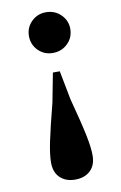

<svg xmlns="http://www.w3.org/2000/svg" viewBox="-88 -613 555 878"><g transform="rotate(-10 190.0 -174.5)"><path d="M189 -563Q230 -563 258 -535.5Q286 -508 286 -469Q286 -429 258 -401.5Q230 -374 189 -374Q149 -374 121.5 -401.5Q94 -429 94 -469Q94 -508 121.5 -535.5Q149 -563 189 -563ZM189 214Q146 214 119.5 189Q93 164 93 118Q93 82 105.5 21.5Q118 -39 147 -151L173 -286H205L231 -151Q261 -39 273.5 21.5Q286 82 286 118Q286 164 259.5 189Q233 214 189 214Z"/></g></svg>

Font: Noto Serif JP Black
Style: Regular
Weight: 900
Designer: Ryoko NISHIZUKA 西塚涼子 (kana & ideographs); Frank Grießhammer (Latin, Greek & Cyrillic); Wenlong ZHANG 张文龙 (bopomofo); San
Foundry: Adobe
Version: Version 2.003-H1;hotconv 1.1.1;makeotfexe 2.6.0